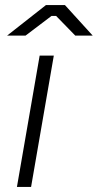

<svg xmlns="http://www.w3.org/2000/svg" viewBox="-20 -740 387 760"><path d="M47 0H103L193 -520H137ZM347 -599 237 -720H162L8 -599H81L184 -677H202L278 -599Z"/></svg>

Font: Fixel Display 20240404 Light
Style: Italic
Weight: 300
Italic angle: -10°
Designer: AlfaBravo + MacPaw
Foundry: Kyrylo Tkachov, Marchela Mozhyna, Serhii Makarenko, Maria Weinstein, Zakhar Kryvoshyya
Version: Version 1.211;Glyphs 3.2 (3225)